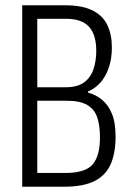

<svg xmlns="http://www.w3.org/2000/svg" viewBox="-20 -706 487 726"><path d="M64 0V-686H226Q292 -686 331 -666Q370 -646 386.5 -610Q403 -574 403 -527Q403 -483 391 -449Q379 -415 359 -393Q339 -371 313 -360V-356Q342 -348 365.5 -329Q389 -310 403 -276.5Q417 -243 417 -189Q417 -127 398.5 -85Q380 -43 337.5 -21.5Q295 0 223 0ZM121 -52H227Q303 -52 330.5 -84.5Q358 -117 358 -186Q358 -232 347.5 -262.5Q337 -293 310 -309Q283 -325 233 -325H121ZM121 -376H227Q273 -376 298 -394.5Q323 -413 333.5 -444.5Q344 -476 344 -513Q344 -575 316.5 -605Q289 -635 229 -635H121Z"/></svg>

Font: Archivo ExtraCondensed ExtraLight
Style: Regular
Weight: 250
Width: 2
Designer: Hector Gatti
Foundry: Omnibus-Type
Version: Version 2.001